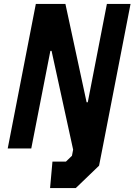

<svg xmlns="http://www.w3.org/2000/svg" viewBox="-20 -750 680 970"><path d="M363 200 480.5 87 501.5 -20 639.5 -730H520L423.5 -233.5H417.5L310.5 -730H161L19 0H138L234.5 -493H240.5L349.5 6L343.5 37L313 66.5H245L233 200Z"/></svg>

Font: Monaspace Krypton
Style: Bold Italic
Weight: 700
Italic angle: -11°
Designer: Riley Cran & the Lettermatic Team
Foundry: Lettermatic
Version: Version 1.101 (Monaspace Krypton)